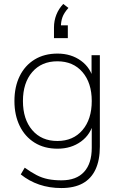

<svg xmlns="http://www.w3.org/2000/svg" viewBox="-20 -763 610 971"><path d="M290 188Q230 188 178.5 170.5Q127 153 85 119L105 85Q137 108 165 122.5Q193 137 223.5 143Q254 149 291 149Q366 149 405 106.5Q444 64 444 -15V-148H454Q440 -84 390 -47.5Q340 -11 271 -11Q204 -11 155 -41.5Q106 -72 79.5 -126.5Q53 -181 53 -252Q53 -324 79.5 -378Q106 -432 155 -462Q204 -492 271 -492Q340 -492 390 -455.5Q440 -419 454 -355H443V-484H485V-22Q485 47 463 94Q441 141 398 164.5Q355 188 290 188ZM270 -50Q350 -50 397 -105Q444 -160 444 -252Q444 -344 397 -398.5Q350 -453 270 -453Q190 -453 143 -398.5Q96 -344 96 -252Q96 -160 143 -105Q190 -50 270 -50ZM253 -570V-624Q253 -658 265 -688.5Q277 -719 300 -743L326 -723Q303 -697 295.5 -675Q288 -653 288 -628L273 -635H323V-570Z"/></svg>

Font: Nunito Sans 12pt ExtraLight
Style: Regular
Weight: 200
Designer: Vernon Adams
Foundry: Vernon Adams
Version: Version 3.101;gftools[0.9.27]